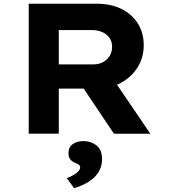

<svg xmlns="http://www.w3.org/2000/svg" viewBox="-20 -720 919 1034"><path d="M134.7 0V-700H500.4Q576.9 -700 633.9 -671.9Q691 -643.7 722.5 -593.4Q754.1 -543 754.1 -476.4Q754.1 -409.5 720.5 -356.4Q686.8 -303.4 629.6 -273.1Q572.4 -242.8 500.9 -242.8H296.6V0ZM593.5 0 381.5 -316 557.7 -341 789.7 0.4ZM296.6 -373.2H483.2Q512.1 -373.2 534.3 -385.2Q556.6 -397.1 570.1 -418.4Q583.7 -439.7 583.7 -467.6Q583.7 -496.1 569.5 -516.1Q555.3 -536.1 530.9 -547.1Q506.5 -558.1 475.4 -558.1H296.6ZM379.3 293.5 339.2 238.9Q353.2 234.7 369.8 226Q386.4 217.2 399 205.3Q411.6 193.4 411.6 181.2Q411.6 172 405.1 167.6Q398.7 163.3 387 158Q368.2 150.4 358.5 138.4Q348.8 126.4 348.8 104.9Q348.8 72.1 371.9 56Q395 39.8 429.3 39.8Q470.2 39.8 499.9 63.6Q529.7 87.4 529.7 136.9Q529.7 167.4 518 192.6Q506.3 217.9 485.5 237.2Q464.7 256.5 437.4 270.4Q410.2 284.2 379.3 293.5Z"/></svg>

Font: Lexend Giga
Style: Regular
Weight: 400
Designer: Bonnie Shaver-Troup, Thomas Jockin
Foundry: Lexend
Version: Version 1.007